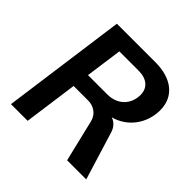

<svg xmlns="http://www.w3.org/2000/svg" viewBox="-176 -844 1001 1001"><g transform="rotate(45 324.5 -343.5)"><path d="M41 0H164L205 -298H313C354 -298 389 -273 399 -233L455 0H596L514 -267C505 -296 484 -316 461 -323C553 -347 614 -430 614 -528C614 -626 541 -687 420 -687H135ZM218 -391 246 -594H389C449 -594 485 -563 485 -512C485 -440 434 -391 361 -391Z"/></g></svg>

Font: Ronzino Medium
Style: Italic
Weight: 500
Italic angle: -7.99998°
Designer: Nunzio Mazzaferro
Foundry: Collletttivo
Version: Version 1.000;Glyphs 3.3 (3337)